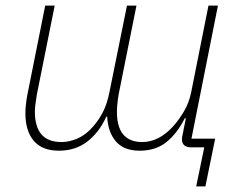

<svg xmlns="http://www.w3.org/2000/svg" viewBox="-20 -528 875 688"><path d="M712 0H666Q632 0 632 -29Q632 -37 635 -49L646 -104H642Q615 -50 576.5 -19Q538 12 481 12Q424 12 395.5 -21Q367 -54 364 -110H361Q335 -53 292.5 -20.5Q250 12 191 12Q131 12 101 -23.5Q71 -59 71 -122Q71 -137 73 -154.5Q75 -172 78 -188L142 -508H176L112 -189Q109 -172 107 -155Q105 -138 105 -128Q105 -19 200 -19Q229 -19 258.5 -32Q288 -45 314 -75Q334 -98 349 -127Q364 -156 372 -197L435 -508H469L405 -189Q402 -172 400.5 -155Q399 -138 399 -127Q399 -19 490 -19Q519 -19 547 -33Q575 -47 601 -76Q620 -97 639 -128.5Q658 -160 666 -202L727 -508H761L666 -31H751L716 140H683Z"/></svg>

Font: IBM Plex Sans ExtLt
Style: Italic
Weight: 200
Italic angle: -11°
Designer: Mike Abbink, Paul van der Laan, Pieter van Rosmalen
Foundry: Bold Monday
Version: Version 3.005